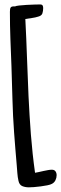

<svg xmlns="http://www.w3.org/2000/svg" viewBox="-20 -759 271 851"><path d="M231 17.6Q231 29.3 225.8 39.8Q220.7 50.3 210.4 55.7Q203.6 59.6 189.9 62.3Q176.3 64.9 160.6 67.1Q145 69.3 130.4 70.3Q115.7 71.3 107.9 71.3Q91.8 71.3 78.9 65.9Q65.9 60.5 62 43Q58.1 25.9 56.9 8.3Q55.7 -9.3 54.2 -26.4Q51.3 -63 48.1 -98.9Q44.9 -134.8 42.5 -170.9Q37.1 -245.1 35.2 -318.1Q33.2 -391.1 30.8 -464.8Q28.3 -525.9 26.1 -585.9Q23.9 -646 23.9 -707Q23.9 -713.4 24.7 -718.3Q25.4 -723.1 27.6 -726.1Q29.8 -729 34.2 -730Q38.6 -731 46.4 -730.5Q50.3 -732.9 65.2 -734.6Q80.1 -736.3 98.1 -737.3Q116.2 -738.3 133.3 -738.8Q150.4 -739.3 158.7 -739.3Q166 -739.3 168.7 -734.9Q171.4 -730.5 171.4 -723.6Q171.4 -710.4 168 -700Q164.6 -689.5 149.9 -685.5Q136.7 -681.2 121.6 -679.2Q106.4 -677.2 92.3 -674.8Q96.7 -589.8 99.6 -504.4Q102.5 -418.9 106.4 -333.5Q110.4 -248 116.9 -162.8Q123.5 -77.6 135.3 6.8Q142.6 5.9 152.6 3.4Q162.6 1 173.1 -1.2Q183.6 -3.4 193.1 -5.1Q202.6 -6.8 209.5 -6.8Q220.7 -6.8 225.8 0.2Q231 7.3 231 17.6Z"/></svg>

Font: Just Another Hand
Style: Regular
Weight: 400
Designer: Astigmatic (AOETI)
Foundry: Astigmatic (AOETI)
Version: Version 1.001